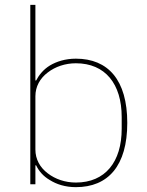

<svg xmlns="http://www.w3.org/2000/svg" viewBox="-20 -760 605 792"><path d="M105 -740H126V-428H129C140 -449 158 -473 186 -490C213 -506 249 -518 293 -518C426 -518 505 -430 505 -253C505 -76 426 12 293 12C249 12 213 0 186 -17C158 -33 140 -55 129 -78H126V0H105ZM293 -7C414 -7 482 -92 482 -229V-277C482 -414 414 -499 293 -499C249 -499 208 -485 177 -461C145 -437 126 -403 126 -363V-143C126 -103 145 -69 177 -45C208 -21 249 -7 293 -7Z"/></svg>

Font: Plexus Sans Thin
Style: Regular
Weight: 250
Version: Version 2.001;PS 002.001;hotconv 1.0.70;makeotf.lib2.5.58329